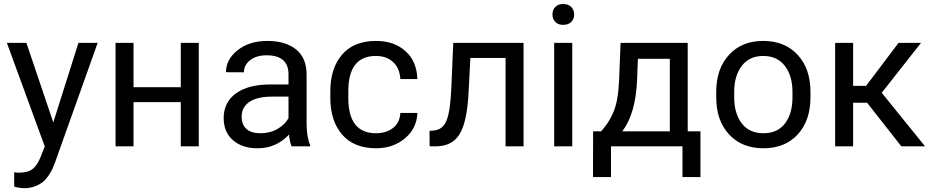

<svg xmlns="http://www.w3.org/2000/svg" viewBox="-20 -747 4751 980"><path d="M15.1 -528.3H114.7L252 -122.1L380.4 -528.3H478.5L260.7 82.5Q253.9 101.1 247.3 115.7Q240.7 130.4 227.3 149.9Q213.9 169.4 198.2 182.1Q182.6 194.8 158 204.1Q133.3 213.4 104.5 213.4Q79.1 213.4 52.7 205.6L52.2 132.3Q62 134.3 78.1 134.3Q122.1 134.3 146.2 115.7Q170.4 97.2 187.5 53.7L208.5 0.5Z M569.8 0V-528.3H661.6V-301.8H902.8V-528.3H994.6V0H902.8V-225.6H661.6V0Z M1294.4 9.8Q1215.8 9.8 1168.7 -31.7Q1121.6 -73.2 1121.6 -144.5Q1121.6 -224.1 1183.8 -270Q1246.1 -315.9 1360.4 -315.9H1452.6V-367.2Q1452.6 -464.8 1340.3 -464.8Q1289.6 -464.8 1257.3 -440.4Q1225.1 -416 1225.1 -377.9L1133.3 -378.4Q1133.3 -443.4 1192.9 -490.7Q1252.4 -538.1 1344.7 -538.1Q1436.5 -538.1 1490.7 -495.1Q1544.9 -452.1 1544.9 -366.2V-118.2Q1544.9 -46.9 1563 -7.3V0H1468.3Q1459 -21.5 1455.1 -60.1Q1427.2 -28.8 1386.5 -9.5Q1345.7 9.8 1294.4 9.8ZM1213.4 -151.9Q1213.4 -110.8 1237.8 -88.9Q1262.2 -66.9 1309.6 -66.9Q1358.9 -66.9 1397.2 -89.4Q1435.5 -111.8 1452.6 -144V-253.9H1369.1Q1292.5 -253.9 1252.9 -226.8Q1213.4 -199.7 1213.4 -151.9Z M1898.9 -66.9Q1950.7 -66.9 1985.6 -93.5Q2020.5 -120.1 2023.4 -170.4H2110.4Q2107.4 -91.3 2046.9 -40.8Q1986.3 9.8 1899.9 9.8Q1786.6 9.8 1726.3 -60.1Q1666 -129.9 1666 -247.1V-281.2Q1666 -398.4 1726.1 -468.3Q1786.1 -538.1 1899.4 -538.1Q1991.7 -538.1 2049.6 -486.1Q2107.4 -434.1 2110.4 -343.3H2023.4Q2020.5 -398.4 1986.8 -429.9Q1953.1 -461.4 1898.4 -461.4Q1757.8 -461.4 1757.8 -281.2V-247.1Q1757.8 -66.9 1898.9 -66.9Z M2172.9 0 2172.4 -79.1 2191.4 -80.6Q2239.3 -83.5 2259 -131.3Q2278.8 -179.2 2283.7 -299.8L2293.5 -528.3H2652.3V0H2560.5V-451.2H2380.9L2371.6 -272.5Q2363.8 -124 2325.7 -62Q2287.6 0 2203.1 0Z M2900.9 -528.3V0H2808.6V-528.3ZM2799.8 -672.9Q2799.8 -696.8 2814.5 -711.7Q2829.1 -726.6 2854.5 -726.6Q2880.4 -726.6 2895.5 -711.7Q2910.6 -696.8 2910.6 -672.9Q2910.6 -649.4 2895.5 -634.8Q2880.4 -620.1 2854.5 -620.1Q2829.1 -620.1 2814.5 -634.8Q2799.8 -649.4 2799.8 -672.9Z M3006.8 156.7 3007.3 -76.7H3048.3Q3069.3 -101.1 3082.3 -120.4Q3095.2 -139.6 3109.1 -170.4Q3123 -201.2 3130.4 -243.2Q3137.7 -285.2 3140.1 -340.8L3147.5 -528.3H3490.2V-76.7H3555.2V156.7H3463.4V0H3098.6V156.7ZM3156.2 -76.7H3398.9V-446.8H3235.8L3231.9 -340.8Q3224.6 -166 3156.2 -76.7Z M3635.7 -250V-278.3Q3635.7 -396 3700.9 -467Q3766.1 -538.1 3875.5 -538.1Q3986.3 -538.1 4051.5 -467Q4116.7 -396 4116.7 -278.3V-250Q4116.7 -131.8 4051.8 -61Q3986.8 9.8 3877 9.8Q3766.6 9.8 3701.2 -61Q3635.7 -131.8 3635.7 -250ZM3727.5 -278.3V-250Q3727.5 -167.5 3766.1 -117.2Q3804.7 -66.9 3877 -66.9Q3948.7 -66.9 3986.8 -116.9Q4024.9 -167 4024.9 -250V-278.3Q4024.9 -359.9 3986.1 -410.6Q3947.3 -461.4 3875.5 -461.4Q3804.7 -461.4 3766.1 -410.6Q3727.5 -359.9 3727.5 -278.3Z M4242.7 0V-528.3H4334.5V-308.6H4400.4L4566.4 -528.3H4681.2L4480.5 -273.4L4701.7 0H4580.6L4405.8 -222.7H4334.5V0Z"/></svg>

Font: Bert Sans Medium
Style: Regular
Weight: 500
Designer: Christian Robertson, Adam Twardoch, & Cristiano Sobral
Foundry: Google
Version: Version 12.135;January 10, 2020;FontCreator 12.0.0.2547 64-b